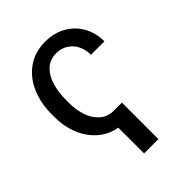

<svg xmlns="http://www.w3.org/2000/svg" viewBox="-208 -641 926 926"><g transform="rotate(-45 255.5 -177.5)"><path d="M321.3 181.6H223.6V5.9Q166.5 -4.4 125.5 -41Q84.5 -77.6 63.2 -131.3Q42 -185.1 42 -247.1V-266.6Q42 -342.8 68.8 -404.3Q95.7 -465.8 146.7 -501.5Q197.8 -537.1 267.6 -537.1Q326.2 -537.1 372.3 -511.5Q418.5 -485.8 444.6 -439.9Q470.7 -394 470.7 -335.9H378.9Q378.9 -372.1 364.3 -400.4Q349.6 -428.7 323.7 -444.3Q297.9 -460 265.6 -460Q222.7 -460 194.3 -433.6Q166 -407.2 152.8 -363.3Q139.6 -319.3 139.6 -266.6V-247.1Q139.6 -201.2 152.8 -160.2Q166 -119.1 194.8 -93.3Q223.6 -67.4 267.6 -67.4H321.3Z"/></g></svg>

Font: Pretendard JP
Style: Regular
Weight: 400
Designer: Base glyphs from Inter by Rasmus Andersson; Hangeul glyphs from Noto Sans CJK(Source Han Sans) by Jang Soo-young and Kan
Foundry: Kil Hyung-jin
Version: Version 1.309